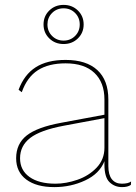

<svg xmlns="http://www.w3.org/2000/svg" viewBox="-20 -755 557 785"><path d="M516 -13 515 1Q502 10 479 10Q449 10 428 -10Q407 -30 407 -82V-96Q387 -45 328.5 -17.5Q270 10 202 10Q129 10 87.5 -21Q46 -52 46 -108Q46 -167 89 -201Q132 -235 230 -253L407 -286V-348Q407 -418 366 -457Q325 -496 248 -496Q179 -496 135 -468Q91 -440 69 -378L56 -388Q79 -450 126 -480Q173 -510 248 -510Q333 -510 378 -468.5Q423 -427 423 -348V-76Q423 -40 437.5 -22Q452 -4 478 -4Q504 -4 516 -13ZM407 -151V-272L241 -241Q145 -223 103.5 -191Q62 -159 62 -108Q62 -59 100.5 -31.5Q139 -4 207 -4Q250 -4 296.5 -20Q343 -36 375 -69.5Q407 -103 407 -151ZM322 -655Q322 -621 298.5 -598Q275 -575 240 -575Q205 -575 181.5 -598Q158 -621 158 -655Q158 -689 181.5 -712Q205 -735 240 -735Q275 -735 298.5 -712Q322 -689 322 -655ZM174 -655Q174 -627 193 -608Q212 -589 240 -589Q268 -589 287 -608Q306 -627 306 -655Q306 -683 287 -702Q268 -721 240 -721Q212 -721 193 -702Q174 -683 174 -655Z"/></svg>

Font: Work Sans Thin
Style: Regular
Weight: 260
Designer: Wei Huang
Foundry: Wei Huang
Version: Version 1.500